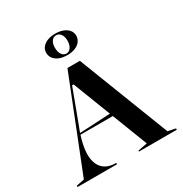

<svg xmlns="http://www.w3.org/2000/svg" viewBox="-211 -1100 1195 1257"><g transform="rotate(-30 386.0 -471.5)"><path d="M11 0V-10L71 -22L343 -708H437L703 -22L761 -10V0H475V-7L546 -21L324 -595H313L218 -341Q196 -287 184.5 -237Q173 -187 173 -150Q173 -110 187 -78Q201 -46 231 -28Q261 -10 309 -10V0ZM182 -287V-297L449 -311V-287ZM386 -943Q419 -943 444.5 -933Q470 -923 484.5 -905Q499 -887 499 -863Q499 -839 484.5 -820Q470 -801 444.5 -791Q419 -781 386 -781Q352 -781 326.5 -791Q301 -801 286.5 -820Q272 -839 272 -863Q272 -887 286.5 -905Q301 -923 326.5 -933Q352 -943 386 -943ZM386 -931Q364 -931 351 -912.5Q338 -894 338 -864Q338 -832 351 -812.5Q364 -793 386 -793Q406 -793 419.5 -812.5Q433 -832 433 -864Q433 -894 419.5 -912.5Q406 -931 386 -931Z"/></g></svg>

Font: Kalnia Thin Medium
Style: Regular
Weight: 500
Version: Version 1.105